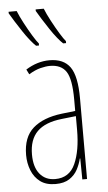

<svg xmlns="http://www.w3.org/2000/svg" viewBox="-55 -802 476 848"><g transform="rotate(-5 183.0 -378.0)"><path d="M177 -537Q240 -537 268.5 -496.5Q297 -456 297 -358V0H276L275 -93H273Q267 -68 254.5 -44.5Q242 -21 218.5 -5.5Q195 10 157 10Q115 10 89 -9.5Q63 -29 50.5 -61Q38 -93 38 -129Q38 -208 83 -247.5Q128 -287 210 -297L271 -304V-355Q271 -445 249 -478.5Q227 -512 177 -512Q159 -512 135 -506Q111 -500 83 -483L72 -505Q123 -537 177 -537ZM209 -274Q135 -266 99.5 -230.5Q64 -195 64 -129Q64 -73 89 -42.5Q114 -12 157 -12Q220 -12 246 -70Q272 -128 272 -220V-281ZM172 -766Q181 -743 198 -711Q215 -679 231.5 -652Q248 -625 257 -615V-606H244Q234 -615 219 -633.5Q204 -652 188.5 -675.5Q173 -699 159 -721Q145 -743 136 -759V-766ZM52 -766Q61 -743 78 -711Q95 -679 111.5 -652Q128 -625 137 -615V-606H124Q114 -615 99 -633.5Q84 -652 68.5 -675.5Q53 -699 39 -721Q25 -743 16 -759V-766Z"/></g></svg>

Font: Noto Sans ExtraCondensed Thin
Style: Regular
Weight: 100
Width: 2
Designer: Monotype Design Team
Foundry: Monotype Imaging Inc.
Version: Version 2.013; ttfautohint (v1.8.4.7-5d5b)